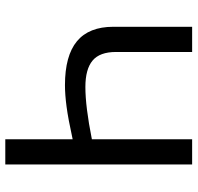

<svg xmlns="http://www.w3.org/2000/svg" viewBox="-30 -698 728 707"><g transform="rotate(90 333.5 -344.0)"><path d="M492.2 -248Q416.5 -231.4 372.1 -225.6Q327.6 -219.7 293 -219.7Q184.6 -219.7 131.3 -263.9Q78.1 -308.1 78.1 -397.9V-688H170.9V-407.7Q170.9 -347.7 202.6 -321.3Q234.4 -294.9 299.8 -294.9Q372.6 -294.9 492.2 -318.8V-688H585V0H492.2Z"/></g></svg>

Font: Arial
Style: Regular
Weight: 400
Designer: Steve Matteson
Foundry: Ascender Corporation
Version: Version 2.00.3